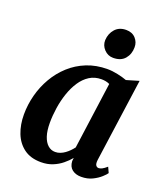

<svg xmlns="http://www.w3.org/2000/svg" viewBox="-145 -891 868 1002"><g transform="rotate(20 289.0 -390.5)"><path d="M474.5 -102.5Q472 -81 477.8 -72.5Q483.5 -64 493.5 -64Q501.5 -64 512 -69.2Q522.5 -74.5 538 -88L552 -57.5Q547 -49 529.2 -32.8Q511.5 -16.5 484.5 -3.2Q457.5 10 423 10Q392.5 10 372.8 -5.2Q353 -20.5 351.5 -51.5L353.5 -69.5Q337.5 -50 315.2 -31.8Q293 -13.5 264.2 -1.8Q235.5 10 199.5 10Q142 10 104.8 -17.5Q67.5 -45 49.5 -91.2Q31.5 -137.5 31.5 -194Q31.5 -248.5 45.5 -302Q59.5 -355.5 87 -403Q114.5 -450.5 154.5 -487Q194.5 -523.5 246.5 -544.5Q298.5 -565.5 361.5 -565.5Q388 -565.5 418.5 -559Q449 -552.5 470 -544.5L539 -565ZM395.5 -495.5Q385 -500.5 373.5 -502.8Q362 -505 349.5 -505Q312.5 -505 283.8 -486.8Q255 -468.5 234.2 -437Q213.5 -405.5 200 -365.8Q186.5 -326 180 -283Q173.5 -240 173.5 -199Q173.5 -156 183.2 -126.2Q193 -96.5 210.5 -81Q228 -65.5 251 -65.5Q266 -65.5 279.2 -70.8Q292.5 -76 304.2 -84.5Q316 -93 326 -103.2Q336 -113.5 344.5 -124.5ZM367.5 -630.5Q338 -630.5 317.2 -652.5Q296.5 -674.5 297.5 -704Q299.5 -740.5 322 -765.8Q344.5 -791 383 -791Q416.5 -791 435.8 -769.8Q455 -748.5 454.5 -720.5Q454.5 -682.5 432.5 -656.5Q410.5 -630.5 367.5 -630.5Z"/></g></svg>

Font: Merriweather 24pt
Style: Bold Italic
Weight: 700
Italic angle: -7.8°
Designer: Eben Sorkin
Foundry: Eben Sorkin
Version: Version 2.101